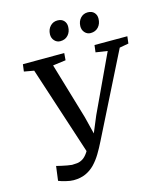

<svg xmlns="http://www.w3.org/2000/svg" viewBox="-136 -1045 989 1159"><g transform="rotate(-15 358.5 -465.5)"><path d="M179.5 12.6Q159 12.6 130.7 5.6Q102.4 -1.3 86.8 -8.2L98.6 -97.9Q114.6 -94.1 131.3 -90.2Q148 -86.4 164 -83.6Q180 -80.8 193.5 -79.4Q208.9 -79.4 225.7 -81.2Q242.5 -83 259.7 -93.1Q276.9 -103.2 293.4 -127.3Q310 -151.4 324.9 -195.9L307.9 -111.3L119.9 -687.7L58.2 -698.7L64 -743L322.5 -743.7L318.9 -699.4L238.3 -688.8L342.3 -337.6L381.1 -181.5L350.5 -183.7L411.9 -330.7L579.2 -687.8L506 -698.7L511.5 -743H716.7L711.4 -698.7L654.6 -688.4L395.5 -172.1Q377.2 -134.9 357.1 -101.6Q337 -68.3 312.3 -42.5Q287.5 -16.7 255 -2.1Q222.5 12.6 179.5 12.6ZM318.8 -818.7Q297.3 -818.7 282.6 -834.9Q267.9 -851.1 268.4 -874.8Q269.4 -905.4 287.7 -924.9Q306 -944.4 333.1 -944.4Q359.2 -944.4 373.3 -929Q387.4 -913.6 386.7 -890.7Q386.2 -859.3 367.8 -839Q349.5 -818.7 318.8 -818.7ZM508.4 -818.7Q486.9 -818.7 472.3 -834.9Q457.6 -851.1 458.1 -874.8Q459.1 -905.4 477.1 -924.9Q495.1 -944.4 522.4 -944.4Q548.1 -944.4 562.5 -929Q576.8 -913.6 576.1 -890.7Q575.6 -859.3 557.3 -839Q538.9 -818.7 508.4 -818.7Z"/></g></svg>

Font: Merriweather 7pt Light
Style: Italic
Weight: 300
Italic angle: -7.8°
Designer: Eben Sorkin
Foundry: Eben Sorkin
Version: Version 2.200;gftools[0.9.31]